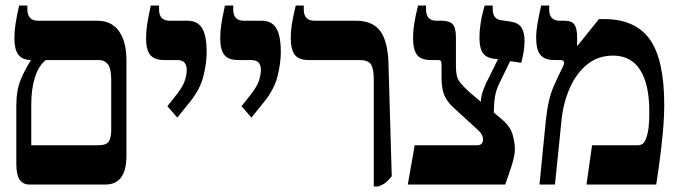

<svg xmlns="http://www.w3.org/2000/svg" viewBox="-20 -667 2452 694"><path d="M86 0Q63 0 51 -17.5Q39 -35 39 -76V-285Q39 -340 54.5 -378Q70 -416 91 -448V-450Q59 -451 45.5 -470.5Q32 -490 32 -529Q32 -553 36 -579.5Q40 -606 49 -647H79V-633Q79 -592 118 -592H332Q383 -592 410 -554.5Q437 -517 437 -448V-104Q437 0 361 0ZM93 -142H335Q365 -142 373.5 -156Q382 -170 382 -197V-378Q382 -419 370 -434.5Q358 -450 337 -450H146Q119 -429 106 -386.5Q93 -344 93 -291Z M621 -242 585 -283 619 -326Q641 -354 648 -375.5Q655 -397 655 -414Q655 -431 647 -440.5Q639 -450 619 -450H573Q538 -450 523 -468.5Q508 -487 508 -529Q508 -554 512 -579.5Q516 -605 525 -647H555V-632Q555 -592 594 -592H659Q694 -592 710.5 -565Q727 -538 727 -479Q727 -440 715.5 -392.5Q704 -345 666 -298Z M889 -242 853 -283 887 -326Q909 -354 916 -375.5Q923 -397 923 -414Q923 -431 915 -440.5Q907 -450 887 -450H841Q806 -450 791 -468.5Q776 -487 776 -529Q776 -554 780 -579.5Q784 -605 793 -647H823V-632Q823 -592 862 -592H927Q962 -592 978.5 -565Q995 -538 995 -479Q995 -440 983.5 -392.5Q972 -345 934 -298Z M1331 7V-381Q1331 -417 1321.5 -433.5Q1312 -450 1277 -450H1096Q1060 -450 1045.5 -469Q1031 -488 1031 -530Q1031 -554 1035 -580Q1039 -606 1049 -647H1078V-633Q1078 -592 1117 -592H1267Q1326 -592 1353.5 -556Q1381 -520 1384 -443L1396 -30Q1384 -15 1374 -7Q1364 1 1347 7Z M1454 0 1479 -142H1705Q1716 -142 1721 -148Q1726 -153 1726 -163Q1726 -178 1712 -193L1616 -281Q1596 -300 1586 -323Q1576 -346 1576 -387V-432Q1576 -443 1573.5 -446.5Q1571 -450 1564 -450H1537Q1502 -450 1487.5 -468.5Q1473 -487 1473 -530Q1473 -553 1477 -580Q1481 -607 1491 -647H1520V-633Q1520 -592 1558 -592H1578Q1605 -592 1616.5 -579Q1628 -566 1628 -532V-428Q1628 -408 1631 -394Q1634 -380 1645 -366.5Q1656 -353 1678 -333L1718 -299Q1718 -318 1727.5 -343.5Q1737 -369 1749 -390L1780 -453L1763 -455Q1736 -459 1724.5 -476.5Q1713 -494 1713 -531Q1713 -553 1717 -581.5Q1721 -610 1732 -647H1761V-634Q1761 -598 1791 -594L1825 -589Q1853 -585 1864.5 -568Q1876 -551 1876 -519Q1876 -498 1872.5 -478.5Q1869 -459 1864 -440L1824 -446L1788 -372Q1773 -343 1769 -316.5Q1765 -290 1765 -260L1795 -235Q1826 -208 1833.5 -178.5Q1841 -149 1841 -132Q1842 -107 1830 -70Q1818 -33 1806 0Z M1930 0 1953 -232Q1961 -309 1981.5 -355.5Q2002 -402 2012 -420Q2019 -433 2019 -440Q2019 -450 2005 -450H1983Q1948 -450 1933 -469Q1918 -488 1918 -530Q1918 -554 1922.5 -580Q1927 -606 1936 -647H1965V-633Q1965 -592 2004 -592H2021Q2047 -592 2056.5 -578Q2066 -564 2066 -532V-502L2067 -501L2145 -598H2164Q2276 -598 2328.5 -525Q2381 -452 2381 -287Q2381 -252 2378 -213Q2375 -174 2369 -122.5Q2363 -71 2352 0H2100L2120 -142H2284Q2297 -142 2304 -148Q2311 -154 2316 -169Q2322 -185 2324.5 -207Q2327 -229 2327 -263Q2327 -362 2294 -414Q2261 -466 2196 -466Q2142 -466 2103 -434.5Q2064 -403 2040.5 -351Q2017 -299 2010 -236L1986 0Z"/></svg>

Font: Noto Serif Hebrew Condensed
Style: Bold
Weight: 700
Width: 3
Designer: Monotype Design Team
Foundry: Monotype Imaging Inc.
Version: Version 2.004; ttfautohint (v1.8.4.7-5d5b)